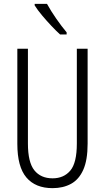

<svg xmlns="http://www.w3.org/2000/svg" viewBox="-20 -1033 544 997"><path d="M435 -287Q435 -202 412.5 -151.5Q390 -101 349 -78.5Q308 -56 253 -56Q164 -56 117 -111.5Q70 -167 70 -286V-780H125V-288Q125 -190 158.5 -148.5Q192 -107 253 -107Q311 -107 345 -147Q379 -187 379 -288V-780H435ZM224 -1013Q245 -975 272.5 -935.5Q300 -896 326 -865V-854H292Q272 -872 247 -898.5Q222 -925 198.5 -953Q175 -981 160 -1005V-1013Z"/></svg>

Font: Noto Sans Malayalam UI ExtraCondensed Light
Style: Regular
Weight: 300
Width: 2
Designer: Jelle Bosma - Monotype Design Team
Foundry: Monotype Imaging Inc.
Version: Version 2.104; ttfautohint (v1.8.4.7-5d5b)